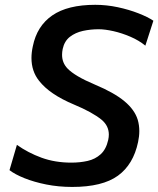

<svg xmlns="http://www.w3.org/2000/svg" viewBox="-20 -746 642 778"><path d="M272.5 11.5Q217 11.5 167.2 1.5Q117.5 -8.5 79 -24Q40.5 -39.5 18.5 -56.5L48.5 -159Q93.5 -127 148.2 -107Q203 -87 269 -87Q304.5 -87 335.2 -94Q366 -101 388 -121Q410 -141 418.5 -179Q421 -190.5 421 -200.5Q421 -236 392 -260.5Q354 -291.5 279.5 -322.5Q180.5 -364 138 -419Q107.5 -457.5 107.5 -511Q107.5 -533.5 113 -558.5Q129.5 -640.5 191.8 -683.5Q254 -726.5 366 -726.5Q411.5 -726.5 457.2 -716.8Q503 -707 541.2 -692Q579.5 -677 601.5 -662L569 -561Q543.5 -582 508.8 -597Q474 -612 439.5 -619.8Q405 -627.5 380 -627.5Q347 -627.5 316.2 -620.8Q285.5 -614 263.2 -596.8Q241 -579.5 234 -547.5Q231.5 -535 231.5 -524Q231.5 -491.5 253.5 -468.5Q283 -437.5 365 -403Q442.5 -370.5 484 -336Q525.5 -301.5 538 -261Q544.5 -239 544.5 -215Q544.5 -193.5 539.5 -170.5Q520.5 -79.5 457.8 -34Q395 11.5 272.5 11.5Z"/></svg>

Font: Heraclito Medium
Style: Italic
Weight: 500
Italic angle: -12°
Designer: Kostas Bartsokas (font) & Cristiano Sobral (main changes)
Foundry: Kostas Bartsokas (font) & Cristiano Sobral (main changes)
Version: Version 1.00;July 8, 2020;FontCreator 13.0.0.2655 64-bit